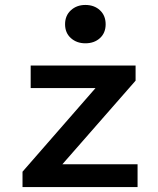

<svg xmlns="http://www.w3.org/2000/svg" viewBox="-20 -756 640 776"><path d="M71 0V-62L366 -400H104V-491H528V-430L232 -92H536V0ZM325 -581Q290 -581 266.5 -602Q243 -623 243 -658Q243 -693 266.5 -714.5Q290 -736 325 -736Q361 -736 384 -714.5Q407 -693 407 -658Q407 -623 384 -602Q361 -581 325 -581Z"/></svg>

Font: Source Code Pro SemiBold
Style: Regular
Weight: 600
Monospace: yes
Designer: Paul D. Hunt, Teo Tuominen
Foundry: Adobe Systems Incorporated
Version: Version 1.018;hotconv 1.0.116;makeotfexe 2.5.65601